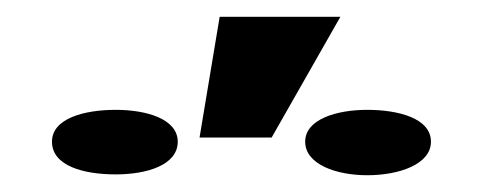

<svg xmlns="http://www.w3.org/2000/svg" viewBox="-20 -875 588 229"><path d="M42 -706C42 -677 80 -667 118 -667C155 -667 192 -678 192 -706C192 -733 155 -744 118 -744C81 -744 42 -734 42 -706ZM218 -711H304L386 -855H242ZM344 -706C344 -679 381 -666 418 -666C456 -666 494 -679 494 -706C494 -734 455 -744 418 -744C382 -744 344 -733 344 -706Z"/></svg>

Font: Aerodynamic
Style: Bd
Weight: 500
Designer: Google
Version: Version 2.000980; 2014